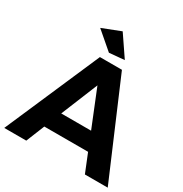

<svg xmlns="http://www.w3.org/2000/svg" viewBox="-208 -1073 1176 1231"><g transform="rotate(30 380.0 -458.0)"><path d="M594 0 539 -136H215L160 0H-3L301 -700H464L763 0ZM267 -263H488L378 -535ZM345 -916 449 -763 337 -753 209 -863Z"/></g></svg>

Font: Montserrat SemiBold
Style: Regular
Weight: 600
Designer: Julieta Ulanovsky
Foundry: Julieta Ulanovsky
Version: Version 6.001